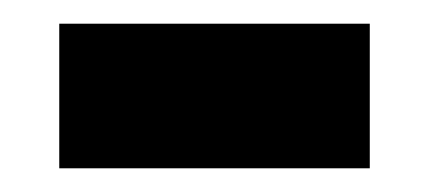

<svg xmlns="http://www.w3.org/2000/svg" viewBox="-20 -349 362 162"><path d="M30 -207V-329H292V-207Z"/></svg>

Font: RS Noto Sans
Style: Bold
Weight: 700
Designer: Monotype Design Team
Foundry: Monotype Imaging Inc.
Version: Version 3.10